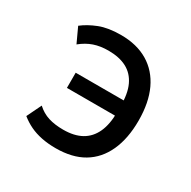

<svg xmlns="http://www.w3.org/2000/svg" viewBox="-122 -626 754 756"><g transform="rotate(30 255.0 -248.5)"><path d="M221 9Q186 9 156.5 3Q127 -3 103 -14.5Q79 -26 58 -43L90 -109Q114 -87 143 -78Q172 -69 210 -69Q260 -69 293 -87.5Q326 -106 343 -143Q360 -180 360 -236L366 -219H141V-288H366L360 -258Q361 -319 343.5 -356Q326 -393 292.5 -410.5Q259 -428 210 -428Q173 -428 144 -418Q115 -408 88 -386L57 -453Q85 -475 124.5 -490.5Q164 -506 222 -506Q294 -506 345 -475.5Q396 -445 423 -387.5Q450 -330 450 -248Q450 -167 423.5 -109Q397 -51 346.5 -21Q296 9 221 9Z"/></g></svg>

Font: Nunito Sans 7pt Condensed Medium
Style: Regular
Weight: 500
Width: 3
Designer: Vernon Adams
Foundry: Vernon Adams
Version: Version 3.101;gftools[0.9.27]